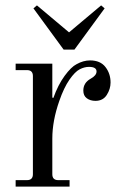

<svg xmlns="http://www.w3.org/2000/svg" viewBox="-20 -692 450 712"><path d="M104 -661 117 -672 236 -572 355 -672 368 -661 256 -508H216ZM38 0V-24H80Q102 -24 102 -46V-410Q102 -432 80 -432H38V-456H174V-330L178 -329Q195 -377 219.5 -410.5Q244 -444 264 -454Q289 -468 314 -468Q352 -468 371 -443.5Q390 -419 390 -386Q390 -362 376 -340Q362 -318 334 -318Q315 -318 302 -327.5Q289 -337 289 -356Q289 -385 316 -400Q338 -412 338 -427Q338 -444 310 -444Q293 -444 275.5 -435Q258 -426 237.5 -396.5Q217 -367 200 -318Q174 -244 174 -178V-46Q174 -24 196 -24H238V0Z"/></svg>

Font: Old Standard TT
Style: Regular
Weight: 400
Designer: Alexey Kryukov <alexios@thessalonica.org.ru>
Version: Version 1.0